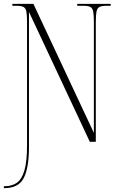

<svg xmlns="http://www.w3.org/2000/svg" viewBox="-30 -734 613 994"><path d="M-10 240V230H-5Q32 230 57.5 212Q83 194 96.5 148Q110 102 110 16V-619Q110 -656 106.5 -674Q103 -692 91.5 -698Q80 -704 56 -704H34V-714H143L456 -46V-619Q456 -656 452.5 -674Q449 -692 437.5 -698Q426 -704 402 -704H370V-714H543V-704H521Q497 -704 485 -698Q473 -692 469.5 -673.5Q466 -655 466 -618V0H435L120 -672V26Q120 135 93 187.5Q66 240 -7 240Z"/></svg>

Font: Noto Serif Display ExtraCondensed ExtraLight
Style: Regular
Weight: 200
Width: 2
Designer: Monotype Design Team
Foundry: Monotype Imaging Inc.
Version: Version 2.009